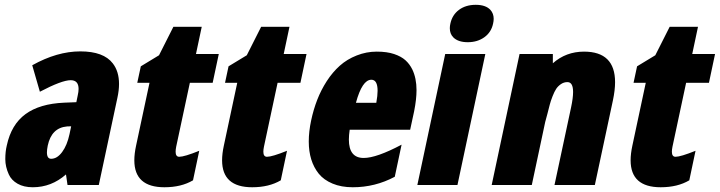

<svg xmlns="http://www.w3.org/2000/svg" viewBox="-20 -768 2988 797"><path d="M113.8 -497.1Q216.8 -554.7 313.5 -554.7Q410.2 -554.7 448.2 -504.9Q474.1 -471.7 474.1 -419.4Q474.1 -393.1 467.3 -361.8L390.1 0H260.3L253.9 -43.9Q193.4 9.3 116.2 9.3Q78.6 9.3 53 -5.4Q27.3 -20 16.6 -43.9Q2 -75.7 2 -107.4Q2 -139.2 8.3 -164.6Q26.9 -251 85.7 -294.2Q144.5 -337.4 246.6 -341.8L296.9 -343.8L302.7 -372.1Q306.2 -387.2 306.2 -398.9Q306.2 -435.1 273.4 -435.1Q236.8 -435.1 145.5 -387.2ZM174.8 -135.3Q174.8 -108.9 192.4 -108.9Q217.3 -108.9 238 -137Q258.8 -165 268.6 -211.4L275.4 -243.7Q269.5 -243.2 258.8 -243.2Q193.8 -237.8 178.2 -163.6Q174.8 -147 174.8 -135.3Z M662.6 9.3Q537.6 9.3 537.6 -102.5Q537.6 -129.9 544.9 -163.6L600.6 -424.3H549.8L564.5 -492.7L640.1 -538.6Q647.9 -554.2 699.7 -656.7H817.4L793.5 -543.9H888.2L862.8 -424.3H768.1L711.4 -159.2Q709 -147 709 -138.2Q709 -117.2 724.1 -117.2Q745.1 -117.2 807.1 -142.1L781.2 -19.5Q732.4 9.3 662.6 9.3Z M1026.9 9.3Q901.9 9.3 901.9 -102.5Q901.9 -129.9 909.2 -163.6L964.8 -424.3H914.1L928.7 -492.7L1004.4 -538.6Q1012.2 -554.2 1064 -656.7H1181.6L1157.7 -543.9H1252.4L1227.1 -424.3H1132.3L1075.7 -159.2Q1073.2 -147 1073.2 -138.2Q1073.2 -117.2 1088.4 -117.2Q1109.4 -117.2 1171.4 -142.1L1145.5 -19.5Q1096.7 9.3 1026.9 9.3Z M1444.3 9.3Q1396.5 9.3 1360.4 -5.9Q1324.2 -21 1303.2 -46.9Q1261.7 -98.6 1261.7 -180.7Q1261.7 -221.7 1271.5 -267.6Q1281.2 -313.5 1296.9 -353.8Q1312.5 -394 1336.4 -431.2Q1360.4 -468.3 1390.4 -495.1Q1420.4 -522 1460.7 -537.8Q1501 -553.7 1543.7 -553.7Q1586.4 -553.7 1616 -543.7Q1645.5 -533.7 1662.8 -518.1Q1680.2 -502.4 1691.4 -480Q1709 -443.4 1709 -394Q1709 -356 1699.2 -306.6L1682.6 -229.5H1431.6Q1428.2 -206.5 1428.2 -188.5Q1428.2 -112.3 1489.7 -112.3Q1543 -112.3 1647 -167.5L1618.7 -34.2Q1537.1 9.3 1444.3 9.3ZM1547.4 -391.1Q1547.4 -437 1521.5 -437Q1483.4 -437 1457.5 -341.3H1542Q1547.4 -371.1 1547.4 -391.1Z M2015.6 -727.1Q2029.3 -711.9 2029.3 -689.9Q2029.3 -680.7 2026.9 -670.4Q2019.5 -634.3 1990.7 -613.5Q1961.9 -592.8 1921.6 -592.8Q1881.3 -592.8 1861.3 -613.3Q1847.2 -627.9 1847.2 -650.9Q1847.2 -660.2 1849.6 -670.4Q1857.4 -706.5 1885.5 -727.3Q1913.6 -748 1954.8 -748Q1996.1 -748 2015.6 -727.1ZM1878.9 0H1712.4L1828.1 -543.9H1994.6Z M2274.9 -543.9V-505.4Q2329.6 -553.7 2404.3 -553.7Q2533.2 -553.7 2533.2 -426.8Q2533.2 -394 2524.4 -352.1L2449.2 0H2281.7L2350.6 -322.3Q2358.9 -361.3 2358.9 -386.2Q2358.9 -427.2 2335.4 -427.2Q2320.8 -427.2 2308.6 -418.9Q2296.4 -410.6 2288.8 -399.2Q2281.2 -387.7 2273.7 -368.4Q2266.1 -349.1 2262.2 -334L2252.4 -295.9Q2246.6 -273.4 2243.2 -261.7L2187.5 0H2021L2136.7 -543.9Z M2722.7 9.3Q2597.7 9.3 2597.7 -102.5Q2597.7 -129.9 2605 -163.6L2660.6 -424.3H2609.9L2624.5 -492.7L2700.2 -538.6Q2708 -554.2 2759.8 -656.7H2877.4L2853.5 -543.9H2948.2L2922.9 -424.3H2828.1L2771.5 -159.2Q2769 -147 2769 -138.2Q2769 -117.2 2784.2 -117.2Q2805.2 -117.2 2867.2 -142.1L2841.3 -19.5Q2792.5 9.3 2722.7 9.3Z"/></svg>

Font: Open Sans Hebrew Condensed Extra Bold
Style: Italic
Weight: 800
Width: 3
Italic angle: -12°
Foundry: Ascender Corporation, Yanek Iontef
Version: Version 2.001;PS 002.001;hotconv 1.0.70;makeotf.lib2.5.58329